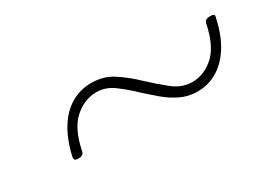

<svg xmlns="http://www.w3.org/2000/svg" viewBox="-24 -736 810 601"><g transform="rotate(-30 381.5 -436.0)"><path d="M573 -341Q541 -341 513 -354.5Q485 -368 461.5 -388Q438 -408 415 -429Q388 -455 359 -476.5Q330 -498 297 -498Q254 -498 217.5 -466Q181 -434 166 -359Q163 -346 146 -346Q135 -346 132.5 -349.5Q130 -353 131 -360Q144 -417 168 -455Q192 -493 225 -512Q258 -531 297 -531Q342 -531 376.5 -508Q411 -485 440 -457Q473 -426 505 -400.5Q537 -375 574 -375Q617 -375 652.5 -407Q688 -439 703 -514Q706 -526 725 -526Q733 -526 737 -523.5Q741 -521 738 -513Q726 -456 702 -418Q678 -380 645.5 -360.5Q613 -341 573 -341Z"/></g></svg>

Font: Playwrite AU QLD Thin
Style: Regular
Weight: 250
Designer: Veronika Burian, José Scaglione
Foundry: TypeTogether
Version: Version 1.002